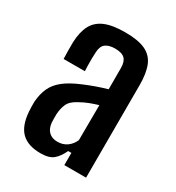

<svg xmlns="http://www.w3.org/2000/svg" viewBox="-153 -701 734 803"><g transform="rotate(30 214.5 -300.0)"><path d="M162.5 7Q102 7 70.5 -23.2Q39 -53.5 34 -120.5Q33.5 -132 33 -144.8Q32.5 -157.5 33 -168Q36 -206 49 -234.5Q62 -263 90.5 -285.8Q119 -308.5 168 -329Q193.5 -340 220.2 -349.5Q247 -359 276 -367.5V-470Q276 -500.5 262 -514.5Q248 -528.5 214.5 -528.5Q185.5 -528.5 169.5 -516.5Q153.5 -504.5 152 -475.5Q151 -464.5 150.8 -445.2Q150.5 -426 151 -408.2Q151.5 -390.5 152 -383H49.5Q49 -398.5 48.5 -420.5Q48 -442.5 48.5 -463Q50.5 -513.5 67.2 -545.5Q84 -577.5 120.2 -593Q156.5 -608.5 218 -608.5Q280.5 -608.5 315.5 -592Q350.5 -575.5 365 -540Q379.5 -504.5 379.5 -447.5L379 0H274V-59H258.5Q243.5 -26.5 223.5 -9.8Q203.5 7 162.5 7ZM199.5 -70Q225.5 -70 244.8 -83.5Q264 -97 274.5 -121L275.5 -290.5Q255.5 -284.5 234.8 -276.8Q214 -269 192 -256.5Q160 -240 150.2 -217.8Q140.5 -195.5 139 -168Q139 -155 139 -146.8Q139 -138.5 139.5 -128Q142 -100.5 157.5 -85.2Q173 -70 199.5 -70Z"/></g></svg>

Font: Big Shoulders Medium
Style: Regular
Weight: 500
Designer: Patric King
Foundry: XO Type Co
Version: Version 2.002